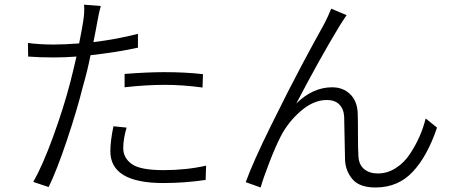

<svg xmlns="http://www.w3.org/2000/svg" viewBox="-20 -791 1993 842"><path d="M421.9 -764.6Q414.1 -737.3 406.2 -692.4Q406.2 -690.4 399.9 -658.2Q393.6 -626 389.6 -606.4Q490.2 -618.2 585 -642.6V-582Q497.1 -562.5 377 -548.8Q363.3 -479.5 344.7 -416Q317.4 -306.6 273.4 -175.8Q229.5 -44.9 193.4 29.3L126 6.8Q167 -65.4 212.9 -191.4Q258.8 -317.4 288.1 -429.7Q302.7 -487.3 315.4 -543Q267.6 -539.1 215.8 -539.1Q151.4 -539.1 103.5 -543L102.5 -602.5Q154.3 -595.7 216.8 -595.7Q260.7 -595.7 327.1 -600.6Q341.8 -675.8 344.7 -696.3Q351.6 -740.2 348.6 -770.5ZM463.9 -127.9Q463.9 -171.9 477.5 -237.3L535.2 -231.4Q520.5 -181.6 520.5 -141.6Q520.5 -98.6 557.6 -71.8Q594.7 -44.9 697.3 -44.9Q796.9 -44.9 883.8 -64.5L881.8 -2Q791 11.7 696.3 11.7Q463.9 11.7 463.9 -127.9ZM526.4 -408.2V-466.8Q626 -474.6 701.2 -474.6Q793 -474.6 870.1 -465.8L868.2 -407.2Q781.2 -418.9 704.1 -418.9Q620.1 -418.9 526.4 -408.2Z M1500 -724.6Q1492.2 -713.9 1468.8 -676.8Q1381.8 -533.2 1279.3 -336.9Q1351.6 -408.2 1436.5 -408.2Q1484.4 -408.2 1515.6 -377.9Q1546.9 -347.7 1548.8 -293Q1549.8 -265.6 1549.8 -199.7Q1549.8 -133.8 1551.8 -106.4Q1553.7 -68.4 1577.1 -49.3Q1600.6 -30.3 1636.7 -30.3Q1678.7 -30.3 1715.3 -53.7Q1752 -77.1 1777.3 -115.2Q1802.7 -153.3 1819.8 -192.4Q1836.9 -231.4 1846.7 -271.5L1896.5 -231.4Q1854.5 -106.4 1790 -37.6Q1725.6 31.2 1627 31.2Q1557.6 31.2 1526.9 -3.9Q1496.1 -39.1 1493.2 -87.9Q1492.2 -117.2 1491.2 -183.6Q1490.2 -250 1489.3 -279.3Q1487.3 -313.5 1467.8 -333Q1448.2 -352.5 1413.1 -352.5Q1355.5 -352.5 1299.3 -304.2Q1243.2 -255.9 1210.9 -192.4Q1189.5 -151.4 1161.6 -79.6Q1133.8 -7.8 1123 31.2L1057.6 7.8Q1089.8 -81.1 1168.9 -241.2Q1248 -401.4 1303.2 -504.9Q1358.4 -608.4 1401.4 -685.5Q1417 -714.8 1432.6 -752.9Z"/></svg>

Font: Min Sans Light
Style: Regular
Weight: 300
Designer: Jinseong-Kim, NotoSansCJK, Nunito
Foundry: Jinseong-Kim
Version: Version 1.400;Glyphs 3.1.2 (3151)